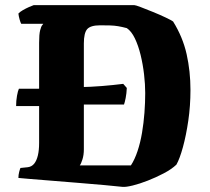

<svg xmlns="http://www.w3.org/2000/svg" viewBox="-20 -728 823 751"><path d="M286 -319 130 -313H43Q43 -334 46.5 -353.5Q50 -373 54 -381H130L286 -387Q336 -388 379 -391.5Q422 -395 462 -400L476 -384Q475 -362 471.5 -344.5Q468 -327 465 -319ZM460 3Q435 0 389 -4Q343 -8 289 -12.5Q235 -17 184 -21Q133 -25 97 -28Q61 -31 52 -32Q52 -44 55 -55.5Q58 -67 60 -71L89 -74Q104 -76 113.5 -87.5Q123 -99 128 -119.5Q133 -140 133 -169V-561Q133 -594 137 -609.5Q141 -625 145.5 -630Q150 -635 149 -635H63Q60 -640 56.5 -652.5Q53 -665 52 -675Q57 -681 69 -688Q81 -695 93.5 -700.5Q106 -706 112 -708H505Q510 -708 531 -700Q552 -692 579 -681Q606 -670 628 -659.5Q650 -649 657 -644Q695 -583 710 -516Q725 -449 725 -376Q725 -314 716.5 -256Q708 -198 695.5 -152.5Q683 -107 670 -84Q651 -66 620.5 -50Q590 -34 558 -21.5Q526 -9 499.5 -2.5Q473 4 460 3ZM292 -81H492Q507 -104 518 -137Q529 -170 535.5 -208.5Q542 -247 545 -287Q548 -327 548 -364Q548 -398 543.5 -437Q539 -476 530 -513Q521 -550 507.5 -578Q494 -606 476 -618Q457 -623 442 -625.5Q427 -628 410.5 -628.5Q394 -629 372 -629Q334 -629 321 -614Q308 -599 308 -558V-144Q308 -122 302.5 -104.5Q297 -87 292 -81Z"/></svg>

Font: Texturina 12pt Black
Style: Regular
Weight: 900
Designer: Guillermo Torres Carreño
Foundry: Omnibus-Type
Version: Version 1.002